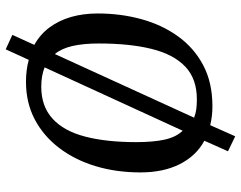

<svg xmlns="http://www.w3.org/2000/svg" viewBox="-108 -666 866 691"><g transform="rotate(-90 325.5 -320.0)"><path d="M181 93 127 67 165 -18Q111 -47 81 -106Q51 -165 51 -248Q51 -335 73.5 -409.5Q96 -484 139 -540.5Q182 -597 242 -628.5Q302 -660 377 -660Q398 -660 418 -657.5Q438 -655 456 -650L494 -733L546 -709L510 -630Q548 -609 573 -575Q598 -541 610.5 -497.5Q623 -454 623 -402Q623 -319 602.5 -244.5Q582 -170 540.5 -112.5Q499 -55 436.5 -22Q374 11 289 11Q271 11 254 9Q237 7 221 3ZM201 -96 429 -593Q399 -605 359 -605Q289 -605 244.5 -564.5Q200 -524 180 -447.5Q160 -371 160 -263Q160 -202 169 -161Q178 -120 201 -96ZM314 -45Q388 -45 432 -87Q476 -129 495.5 -208Q515 -287 515 -398Q515 -453 506 -492.5Q497 -532 477 -556L248 -55Q263 -49 279 -47Q295 -45 314 -45Z"/></g></svg>

Font: Faustina Light Medium
Style: Italic
Weight: 500
Italic angle: -8°
Version: Version 1.200